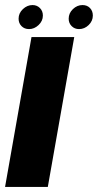

<svg xmlns="http://www.w3.org/2000/svg" viewBox="-29 -739 387 759"><path d="M-9 0H160L264.5 -592.5H95.5ZM86 -624Q106.5 -624 123.5 -640Q140.5 -656 140.5 -677.5Q140.5 -695.5 128.8 -707.2Q117 -719 99.5 -719Q78.5 -719 61.5 -703Q44.5 -687 44.5 -665Q44.5 -647.5 56 -635.8Q67.5 -624 86 -624ZM283.5 -624Q305 -624 321.5 -640Q338 -656 338 -677.5Q338 -695.5 326.8 -707.2Q315.5 -719 297 -719Q276 -719 259.2 -703Q242.5 -687 242.5 -665Q242.5 -647.5 254.2 -635.8Q266 -624 283.5 -624Z"/></svg>

Font: Anybody
Style: Bold Italic
Weight: 700
Italic angle: -10°
Designer: Tyler Finck
Foundry: Etcetera Type Company
Version: Version 1.113;gftools[0.9.25]